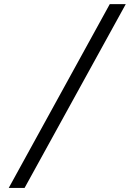

<svg xmlns="http://www.w3.org/2000/svg" viewBox="-20 -780 640 938"><path d="M100.1 138.1 594.5 -759.9H516.3L22.7 138.1Z"/></svg>

Font: Margiela Mono Italic Text It
Style: Regular
Weight: 400
Designer: Mike Abbink, Paul van der Laan, Pieter van Rosmalen
Foundry: Bold Monday
Version: Version 2.003 2021